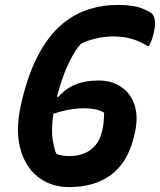

<svg xmlns="http://www.w3.org/2000/svg" viewBox="-20 -740 650 780"><path d="M457 -720Q521 -720 555.5 -706.5Q590 -693 599 -683Q607 -673 609.5 -655Q612 -637 603 -600Q599 -584 594.5 -573Q590 -562 585 -553H579Q551 -571 517 -581.5Q483 -592 439 -592Q405 -592 367.5 -583Q330 -574 309 -562Q289 -543 262 -489.5Q235 -436 211 -347H218Q274 -413 379 -413Q434 -413 473 -386.5Q512 -360 527.5 -310.5Q543 -261 526 -192L523 -180Q498 -80 431.5 -30Q365 20 261 20Q185 20 132 -23Q79 -66 60.5 -144.5Q42 -223 69 -331L71 -340Q99 -451 140 -525Q181 -599 232 -641.5Q283 -684 340 -702Q397 -720 457 -720ZM210 -114Q222 -110 234.5 -108Q247 -106 260 -106Q313 -106 346 -130Q379 -154 390 -192L392 -198Q399 -221 401 -244Q403 -267 403 -282Q375 -300 322 -300Q293 -300 261.5 -294.5Q230 -289 197 -278Q187 -213 194.5 -169.5Q202 -126 210 -114Z"/></svg>

Font: Recursive Mn Csl St
Style: Bold Italic
Weight: 700
Italic angle: -15°
Monospace: yes
Version: Version 1.079;hotconv 1.0.112;makeotfexe 2.5.65598; ttfautoh